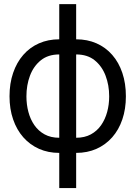

<svg xmlns="http://www.w3.org/2000/svg" viewBox="-20 -748 673 954"><path d="M274.4 186.5V-727.5H358.4V186.5ZM274.4 11.7Q219.2 11.7 173.8 -8.5Q128.4 -28.8 95.7 -65.9Q63 -103 45.2 -154.8Q27.3 -206.5 27.3 -269.5Q27.3 -333.5 45.2 -385.7Q63 -438 95.7 -475.3Q128.4 -512.7 173.8 -532.7Q219.2 -552.7 274.4 -552.7H300.8V11.7ZM274.4 -63.5H289.1V-477.5H274.4Q218.8 -477.5 182.6 -448.2Q146.5 -418.9 128.9 -371.8Q111.3 -324.7 111.3 -269.5Q111.3 -228.5 121.1 -191.7Q130.9 -154.8 150.9 -126Q170.9 -97.2 201.7 -80.3Q232.4 -63.5 274.4 -63.5ZM358.4 11.7H333V-552.7H358.4Q414.1 -552.7 459.5 -532.7Q504.9 -512.7 537.6 -475.3Q570.3 -438 587.9 -385.7Q605.5 -333.5 605.5 -269.5Q605.5 -206.5 587.9 -154.8Q570.3 -103 537.6 -65.9Q504.9 -28.8 459.5 -8.5Q414.1 11.7 358.4 11.7ZM358.4 -63.5Q400.4 -63.5 431.4 -80.3Q462.4 -97.2 482.4 -126Q502.4 -154.8 512.5 -191.7Q522.5 -228.5 522.5 -269.5Q522.5 -324.7 504.6 -371.8Q486.8 -418.9 450.7 -448.2Q414.6 -477.5 358.4 -477.5H344.7V-63.5Z"/></svg>

Font: Inter Tight
Style: Regular
Weight: 400
Designer: Rasmus Andersson
Foundry: rsms
Version: Version 3.002